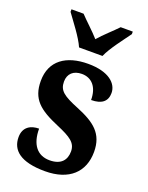

<svg xmlns="http://www.w3.org/2000/svg" viewBox="-146 -840 711 924"><g transform="rotate(20 210.0 -378.0)"><path d="M153 -606H273C292 -651 343 -715 370 -753V-766H308C284 -740 239 -701 213 -670C186 -701 142 -740 118 -766H56V-753C83 -715 134 -651 153 -606ZM202 10C326 10 393 -55 393 -158C393 -252 339 -292 246 -330C167 -362 141 -381 141 -427C141 -467 167 -491 210 -491C260 -491 294 -455 294 -388C349 -388 375 -411 375 -453C375 -501 329 -547 222 -547C110 -547 35 -496 35 -392C35 -299 83 -260 185 -217C258 -186 288 -166 288 -122C288 -78 263 -47 205 -47C142 -47 106 -92 106 -173C65 -173 27 -154 27 -101C27 -34 77 10 202 10Z"/></g></svg>

Font: Noto Serif Sinhala Condensed
Style: Bold
Weight: 700
Width: 3
Designer: Jelle Bosma - Monotype Design Team
Foundry: Monotype Imaging Inc.
Version: Version 2.007